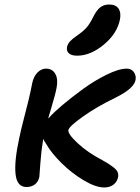

<svg xmlns="http://www.w3.org/2000/svg" viewBox="-20 -827 620 848"><path d="M320.8 -581.1Q295.9 -581.1 284.4 -591.3Q272.9 -601.6 275.9 -619.1Q279.3 -633.8 289.6 -644.8Q299.8 -655.8 323.2 -671.9Q351.1 -691.4 365 -708.5Q378.9 -725.6 393.1 -754.9Q408.2 -784.2 424.3 -795.7Q440.4 -807.1 461.9 -807.1Q491.2 -807.1 503.4 -789.3Q515.6 -771.5 509.8 -741.2Q497.1 -678.2 438.2 -629.6Q379.4 -581.1 320.8 -581.1ZM97.2 -1Q55.2 -1 48.8 -57.1Q42.5 -113.3 64.9 -216.8Q71.8 -251.5 90.3 -322.3Q108.9 -393.1 115.2 -424.8Q118.7 -445.3 122.1 -459Q128.4 -489.3 145.5 -506.6Q162.6 -523.9 183.1 -523.9Q210.9 -523.9 224.1 -501Q237.3 -478 230 -439.9Q227.1 -423.3 221.2 -401.9Q215.3 -380.4 206.1 -348.9Q196.8 -317.4 192.9 -304.2L196.8 -307.1Q213.9 -327.6 254.9 -362.3Q295.9 -397 346.4 -433.8Q397 -470.7 451.2 -497.3Q505.4 -523.9 540 -523.9Q560.1 -523.9 570.8 -509Q581.5 -494.1 579.1 -477.1Q575.7 -437.5 488.8 -395Q406.2 -355 345.5 -311.5Q284.7 -268.1 282.2 -252.9Q278.3 -236.3 322.8 -194.8Q367.2 -153.3 431.2 -120.1Q450.7 -108.9 459.2 -103.5Q467.8 -98.1 481 -88.1Q494.1 -78.1 498.8 -68.4Q503.4 -58.6 502 -47.9Q499 -25.9 482.4 -12.5Q465.8 1 440.9 1Q402.3 1 349.4 -30.8Q296.4 -62.5 251.7 -106.7Q207 -150.9 184.1 -190.9Q174.3 -204.6 170.9 -213.9Q162.1 -161.1 158.2 -105.2Q154.3 -49.3 153.8 -45.9Q149.4 -24.4 134.3 -12.7Q119.1 -1 97.2 -1Z"/></svg>

Font: Shantell Sans Bouncy
Style: Italic
Weight: 500
Italic angle: -11.31°
Designer: Stephen Nixon, Anya Danilova, Shantell Martin
Foundry: Arrow Type
Version: Version 1.006;[9816181b4]